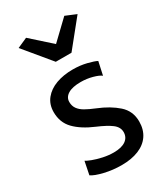

<svg xmlns="http://www.w3.org/2000/svg" viewBox="-206 -925 889 1023"><g transform="rotate(-30 238.5 -413.5)"><path d="M250.5 -726.1 363.8 -834.5 429.7 -807.1 298.8 -645H202.1L67.4 -807.6L128.9 -835ZM229 -71.8Q276.9 -71.8 302.5 -89.8Q328.1 -107.9 328.1 -140.1Q328.1 -170.9 299.1 -192.9Q270 -214.8 213.4 -238.8Q139.6 -270 98.9 -312Q58.1 -354 58.1 -418Q58.1 -465.3 84.7 -498.3Q111.3 -531.2 156.7 -547.9Q202.1 -564.5 259.3 -564.5Q304.2 -564.5 343.8 -554.7Q383.3 -544.9 400.4 -535.6L382.8 -454.6Q369.1 -466.3 334.5 -475.8Q299.8 -485.4 262.7 -485.4Q211.4 -485.4 184.3 -468.8Q157.2 -452.1 157.2 -423.3Q157.2 -398.9 169.7 -381.3Q182.1 -363.8 205.1 -350.6Q228 -337.4 265.1 -322.3Q336.4 -293.5 382.3 -252.7Q428.2 -211.9 428.2 -147.9Q428.2 -98.1 404.5 -63.2Q380.9 -28.3 336.7 -10.3Q292.5 7.8 231.9 7.8Q177.7 7.8 126.7 -4.4Q75.7 -16.6 54.7 -31.7L70.8 -111.8Q80.1 -105.5 105 -95.9Q129.9 -86.4 163.1 -79.1Q196.3 -71.8 229 -71.8Z"/></g></svg>

Font: Merriweather Sans
Style: Regular
Weight: 400
Designer: Eben Sorkin
Foundry: Eben Sorkin
Version: Version 1.006; ttfautohint (v1.4.1) -l 6 -r 50 -G 0 -x 11 -H